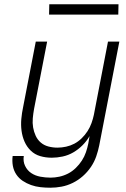

<svg xmlns="http://www.w3.org/2000/svg" viewBox="-20 -864 590 896"><path d="M215 12Q192 12 169 9.5Q146 7 125 -0.5Q104 -8 86 -20Q68 -32 56 -50Q44 -68 40 -90Q36 -112 39 -136H91Q87 -111 97 -90Q107 -69 125.5 -56.5Q144 -44 168 -39.5Q192 -35 216 -35Q236 -35 257 -39.5Q278 -44 297.5 -54Q317 -64 333.5 -80Q350 -96 362 -114.5Q374 -133 381 -153.5Q388 -174 392 -194L398 -229Q385 -206 365 -186Q345 -166 321.5 -152.5Q298 -139 272 -133.5Q246 -128 222 -128Q193 -128 167.5 -135.5Q142 -143 123.5 -161Q105 -179 94.5 -203Q84 -227 80.5 -254Q77 -281 79.5 -309Q82 -337 88 -365L147 -670H200L139 -356Q135 -334 133 -312Q131 -290 134.5 -269.5Q138 -249 146.5 -230.5Q155 -212 170 -199Q185 -186 205.5 -180.5Q226 -175 248 -175Q268 -175 288.5 -179.5Q309 -184 327 -193.5Q345 -203 361 -218.5Q377 -234 388.5 -252Q400 -270 407 -289.5Q414 -309 418 -328L484 -670H537L443 -185Q438 -160 429 -134Q420 -108 404 -84.5Q388 -61 366.5 -42Q345 -23 319.5 -10.5Q294 2 267.5 7Q241 12 215 12ZM532 -796H209L210 -844H533Z"/></svg>

Font: Lode Dark Term
Style: Italic
Weight: 400
Italic angle: -11°
Monospace: yes
Designer: Belleve Invis
Foundry: Belleve Invis
Version: Version 29.2.0